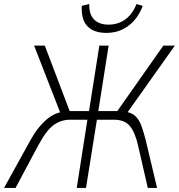

<svg xmlns="http://www.w3.org/2000/svg" viewBox="-38 -931 886 951"><path d="M-18 0 114 -239Q139 -283 166 -313Q193 -343 221.5 -359.5Q250 -376 283 -378L265 -361L131 -705H184L313 -365L302 -381H403L454 -705H500L449 -381H563L532 -365L771 -705H828L584 -361L577 -378Q613 -375 632.5 -356Q652 -337 662.5 -307.5Q673 -278 683 -240L740 0H694L646 -210Q631 -276 605 -307Q579 -338 527 -338H442L388 0H342L395 -338H309Q264 -338 227.5 -311.5Q191 -285 151 -210L39 0ZM488 -768Q443 -768 415 -785Q387 -802 376 -831.5Q365 -861 367 -902L404 -911Q403 -858 429 -833.5Q455 -809 499 -809Q548 -809 583.5 -835.5Q619 -862 638 -911L669 -902Q654 -861 628 -831Q602 -801 567 -784.5Q532 -768 488 -768Z"/></svg>

Font: Nunito Sans 7pt Condensed ExtraLight
Style: Italic
Weight: 250
Width: 3
Italic angle: -9°
Designer: Vernon Adams
Foundry: Vernon Adams
Version: Version 3.101;gftools[0.9.27]